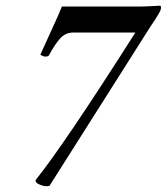

<svg xmlns="http://www.w3.org/2000/svg" viewBox="-20 -643 583 671"><path d="M104.5 -13.7Q204.1 -137.7 453.1 -529.3H235.4Q208 -529.3 189 -507.3Q169.9 -485.4 151.4 -450.2Q149.4 -446.3 141.6 -445.3Q131.8 -444.3 121.1 -452.1Q127 -465.8 158.2 -533.7Q189.5 -601.6 196.3 -620.1H466.8Q483.4 -620.1 510.7 -621.6Q538.1 -623 538.1 -623Q544.9 -623 542 -611.3Q541 -601.6 504.9 -548.8L153.3 5.9Q150.4 7.8 141.6 7.8Q131.8 7.8 117.2 1.5Q102.5 -4.9 104.5 -13.7Z"/></svg>

Font: Crimson
Style: SemiboldItalic
Weight: 600
Italic angle: -11°
Version: Version 0.8 ; ttfautohint (v1.00) -l 8 -r 50 -G 200 -x 14 -D